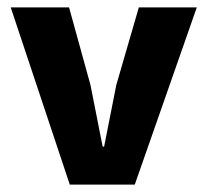

<svg xmlns="http://www.w3.org/2000/svg" viewBox="-20 -500 561 520"><path d="M356 -480H513L345 0H169L9 -480H167L225 -270L258 -103H262L295 -270Z"/></svg>

Font: Ek Mukta ExtraBold
Style: Regular
Weight: 800
Designer: Girish Dalvi and Yashodeep Gholap
Foundry: Ek Type
Version: Version 2.538;PS 1.002;hotconv 16.6.51;makeotf.lib2.5.65220;